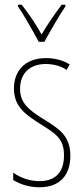

<svg xmlns="http://www.w3.org/2000/svg" viewBox="-20 -783 352 813"><path d="M144 -606H168C194 -653 228 -713 257 -756V-763H241C207 -717 182 -681 156 -637C132 -681 98 -730 72 -763H56V-756C78 -725 117 -656 144 -606ZM278 -123C278 -210 228 -239 162 -280C98 -320 65 -349 65 -407C65 -475 109 -512 174 -512C206 -512 240 -503 262 -487L275 -510C249 -527 213 -537 175 -537C82 -537 39 -479 39 -408C39 -330 90 -296 157 -254C216 -217 251 -195 251 -125C251 -56 217 -16 147 -16C105 -16 65 -31 36 -52V-21C59 -6 98 10 147 10C235 10 278 -43 278 -123Z"/></svg>

Font: Noto Sans Myanmar ExtraCondensed Thin
Style: Regular
Weight: 100
Width: 2
Designer: Monotype Design Team
Foundry: Monotype Imaging Inc.
Version: Version 2.107